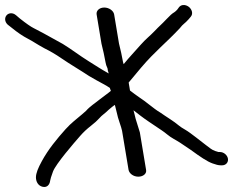

<svg xmlns="http://www.w3.org/2000/svg" viewBox="-64 -699 988 764"><path d="M447.5 -23.5C449.9 -9.1 466.3 4 486.3 4C505.2 4 519.9 -7.5 517.4 -22.4L492.5 -172.2L475.9 -225.7C474.2 -231.1 473 -236.1 472.2 -240.7L472.1 -241.2L467.2 -260.2C484.7 -246.5 503.4 -231.5 528.1 -214.9L578.8 -180.8C587.4 -175 594.6 -169.6 600.4 -164.7C617.5 -150.1 637 -141.6 652.4 -131.3L695.5 -102.3C733.6 -74.5 759.9 -56.6 781.5 -48.8C794.6 -44 804.9 -41.2 813.9 -41.2H819.9C835 -41.2 845.4 -53.2 843 -67.6C840.6 -82.1 826.2 -94.1 811.1 -94.1H805.4C805.3 -94.1 799.9 -95.4 792.6 -98C776.6 -103.8 772.7 -109.2 755.7 -121.5C742.2 -131.2 694.6 -170.6 673.5 -182.5C661.4 -189.3 653 -195.1 648.5 -198.9C628.5 -216.2 594.7 -236.1 572.6 -251.9L571.9 -252.3L571.2 -252.7C547.5 -266.7 516.2 -295.3 489.3 -312.3C477 -320.1 466 -329.5 453.3 -338.8L448 -370.6C454.4 -378.7 471.2 -398.9 497.9 -430.3C554 -496.2 597 -528.4 651 -586.2C665.7 -605.5 670.6 -604 686.9 -622.7L695.3 -632.7C705.6 -645 699 -661.8 688.6 -670.7C678.1 -679.6 660.5 -683.5 649.5 -671.7L649.1 -671.3L641.6 -661.1C638.1 -657 633.7 -652.9 629.7 -650.3C620.9 -645.4 611.5 -636.6 598.9 -623.2C576.8 -599.7 570.7 -596.1 550.5 -574.7C534.1 -557.3 515.3 -543.1 496.8 -521.9C471.8 -493.2 452.8 -474.1 428 -443.7L425.5 -452.2L418.2 -489L409.5 -525.8L390.2 -641.5C387.7 -656.5 369.8 -669 350.8 -669C331.7 -669 318 -656.5 320.5 -641.5L339.8 -525.2L348.6 -488L356.1 -450.3C357.3 -443 359.3 -436.8 363.8 -427L365.3 -417.9L368.6 -406.6C366 -408.2 362.5 -410.2 359.7 -411.8C332.7 -427 320.8 -435.7 287.2 -456.4C254 -476.9 219.4 -503.8 185.8 -524.2C122 -560 84.1 -580.2 69.2 -587.5C59 -592.5 39.7 -605.7 14.9 -625.5L-0.1 -638.3C-14.5 -650.7 -30.7 -646.9 -38 -638C-45.5 -629.3 -46.7 -613 -32.9 -600.5L-32.4 -600.2L-17.3 -588.4C4.4 -570.5 26.4 -555.5 47.9 -544.4C70.2 -532.8 77.6 -526 112.7 -506.8C136.1 -495.3 158.2 -482.3 179.2 -467.8C212.7 -444.6 261.8 -415.8 289.7 -397L290.3 -396.6L320.3 -379.4C332.8 -372.3 360.9 -358 373.1 -349.2C373.6 -347.3 375.3 -341.7 377.2 -337.5C366.6 -328.1 343 -311.8 331.7 -302.6C314.1 -288.1 294.7 -276.7 278 -257.6L262 -243.6C242 -226.3 219.6 -210.3 197 -185C162.5 -146.5 128.2 -105 102.5 -57.8C87.4 -30.3 79.1 -9.8 79 6.7C79 22.6 86.8 39.8 105.2 44.2C123.8 48.7 133.8 35.2 135.6 19.8C136.1 15.3 139.8 2.3 146.8 -16.3C157.9 -46.5 231 -130.9 255.2 -158.4C267.5 -172.5 281.6 -185.7 297.5 -198.1C312.1 -209.5 323.1 -219.3 330.6 -227.9C343 -242.3 352.5 -246.2 368.6 -262.4C372.9 -266.8 393 -282.3 393.1 -281.5L393.2 -281.1L400.9 -250.1C404.8 -227.9 419.2 -193.1 421.7 -178.5Z"/></svg>

Font: MewTooHand
Style: BdWideLta
Weight: 400
Designer: Mew Too, Robert Jablonski
Version: Version 0.77